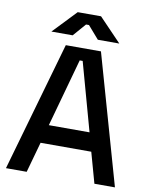

<svg xmlns="http://www.w3.org/2000/svg" viewBox="-95 -953 799 1022"><g transform="rotate(10 304.0 -442.0)"><path d="M9 0 209 -700H399L598 0H487L441 -165H167L121 0ZM414 -265 312 -633H296L194 -265ZM121 -758 241 -884H367L488 -758H372L312 -827H296L236 -758Z"/></g></svg>

Font: Space Grotesk Frontify Medium
Style: Regular
Weight: 500
Designer: Florian Karsten
Version: Version 2.000